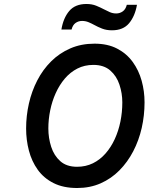

<svg xmlns="http://www.w3.org/2000/svg" viewBox="-20 -931 745 963"><path d="M367 12Q297.5 12 248.5 -12.8Q199.5 -37.5 169.2 -79.8Q139 -122 125 -175.5Q111 -229 111 -286.5Q111 -350 125 -411.8Q139 -473.5 167 -527.8Q195 -582 236.5 -623.2Q278 -664.5 332.5 -688.2Q387 -712 454 -712Q520 -712 567.5 -687.2Q615 -662.5 645.5 -620.5Q676 -578.5 690.5 -526Q705 -473.5 705 -417.5Q705 -352 690.8 -289.2Q676.5 -226.5 648.2 -172.2Q620 -118 579 -76.5Q538 -35 484.8 -11.5Q431.5 12 367 12ZM366.5 -94.5Q410 -94.5 445.8 -112Q481.5 -129.5 509 -160.8Q536.5 -192 555.5 -233.2Q574.5 -274.5 584 -321.5Q593.5 -368.5 593.5 -417.5Q593.5 -463 579.2 -506.2Q565 -549.5 533 -577.5Q501 -605.5 448.5 -605.5Q404 -605.5 368.2 -587.2Q332.5 -569 305.2 -537Q278 -505 259.5 -464Q241 -423 231.8 -377.5Q222.5 -332 222.5 -286.5Q222.5 -238.5 236.8 -194.5Q251 -150.5 282.5 -122.5Q314 -94.5 366.5 -94.5ZM541.5 -779Q514 -779 492.2 -787.5Q470.5 -796 453.5 -805.5Q440 -813 424.5 -819.5Q409 -826 391.5 -826Q373.5 -826 359 -815.8Q344.5 -805.5 339 -783H288Q297.5 -840.5 327.2 -875.8Q357 -911 413.5 -911Q441.5 -911 462.8 -902.2Q484 -893.5 502 -884Q516 -876.5 531 -870Q546 -863.5 563 -863.5Q581 -863.5 595.8 -874Q610.5 -884.5 616 -907H667Q657 -850 627.5 -814.5Q598 -779 541.5 -779Z"/></svg>

Font: Overpass SemiBold
Style: Italic
Weight: 600
Italic angle: -10°
Designer: Delve Withrington, Dave Bailey, Thomas Jockin
Foundry: Delve Fonts LLC
Version: Version 4.000